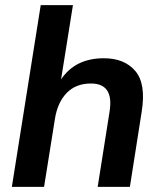

<svg xmlns="http://www.w3.org/2000/svg" viewBox="-20 -725 625 745"><path d="M26 0 138 -705H263L217 -417Q272 -499 383 -499Q463 -499 505 -449.5Q547 -400 530 -293L484 0H359L405 -291Q423 -401 333 -401Q274 -401 238.5 -364Q203 -327 193 -263L151 0Z"/></svg>

Font: Nunito Sans
Style: Bold Italic
Weight: 700
Italic angle: -9°
Designer: Vernon Adams
Foundry: Vernon Adams
Version: Version 3.006; ttfautohint (v1.8.3)